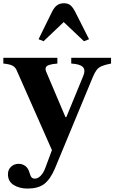

<svg xmlns="http://www.w3.org/2000/svg" viewBox="-28 -870 684 1148"><path d="M136.5 257.5Q88 257.5 53.8 236Q19.5 214.5 19.5 172Q19.5 143.5 38.5 126.5Q57.5 109.5 83.5 109.5Q105.5 109.5 122.8 122Q140 134.5 147.5 160Q154.5 183.5 161 190.8Q167.5 198 181 198Q198.5 198 215.5 180.5Q232.5 163 243.5 132.5L282.5 27.5L71.5 -450Q63 -469 46 -477.8Q29 -486.5 -8 -490V-524.5H315V-490Q283.5 -487.5 266.8 -482Q250 -476.5 246 -466.5Q242 -456.5 248.5 -440.5L363.5 -169.5H368.5L468 -411.5Q485 -450 468.2 -468.5Q451.5 -487 398 -490V-524.5H636V-490Q599.5 -483 580 -474.5Q560.5 -466 549.5 -451.2Q538.5 -436.5 527.5 -410.5L299.5 139.5Q285.5 172 269.5 194.5Q253.5 217 234.5 231.5Q198 257.5 136.5 257.5ZM232.5 -623.5 202.5 -635.5 284.5 -802.5Q297.5 -827.5 314 -839Q330.5 -850.5 354.5 -850.5Q377.5 -850.5 391.8 -839.5Q406 -828.5 420 -802.5L504.5 -635.5L474 -623.5L353 -738Z"/></svg>

Font: Libre Caslon Text
Style: Regular
Weight: 400
Designer: Pablo Impallari, Rodrigo Fuenzalida, Katja Schimmel
Foundry: Pablo Impallari, Rodrigo Fuenzalida
Version: Version 2.000